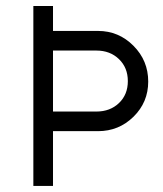

<svg xmlns="http://www.w3.org/2000/svg" viewBox="-20 -615 540 635"><path d="M304.2 -512.7Q372.6 -512.7 421.4 -463.6Q470.2 -414.6 470.2 -345.2Q470.2 -276.9 421.6 -229Q373 -181.2 304.2 -181.2H155.3V0H90.3V-595.2H155.3V-512.7ZM298.8 -246.1Q344.2 -246.1 373.5 -274.2Q402.8 -302.2 402.8 -346.7Q402.8 -391.1 373.5 -419.4Q344.2 -447.8 298.8 -447.8H155.3V-246.1Z"/></svg>

Font: Now
Style: Regular
Weight: 400
Designer: Alfredo Marco Pradil
Foundry: Alfredo Marco Pradil
Version: Version 1.200;hotconv 1.0.109;makeotfexe 2.5.65596